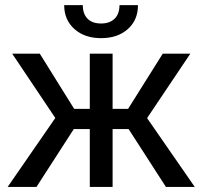

<svg xmlns="http://www.w3.org/2000/svg" viewBox="-20 -741 806 761"><path d="M489.7 -229.5H426.3V0H335.9V-229.5H272.5L124.5 0H10.3L199.2 -273.4L28.3 -528.3H137.7L273.9 -309.6H335.9V-528.3H426.3V-309.6H487.8L625 -528.3H734.4L563 -272.9L752 0H637.7ZM526.9 -720.7Q526.9 -661.6 486.6 -625.7Q446.3 -589.8 380.9 -589.8Q315.4 -589.8 274.9 -626Q234.4 -662.1 234.4 -720.7H308.1Q308.1 -686.5 326.7 -667.2Q345.2 -647.9 380.9 -647.9Q415 -647.9 434.3 -667Q453.6 -686 453.6 -720.7Z"/></svg>

Font: SteelSelectRoboto
Style: Roboto-Regular
Weight: 400
Designer: Google
Version: Version 2.137; 2017